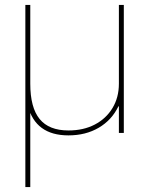

<svg xmlns="http://www.w3.org/2000/svg" viewBox="-20 -540 592 780"><path d="M83 220V-520H103V-200Q103 -103 141 -56.5Q179 -10 258 -10Q319 -10 365 -34Q411 -58 437 -101Q463 -144 463 -200V-520H483V0H463V-108H461Q434 -52 381 -21Q328 10 258 10Q124 10 93 -111H103V220Z"/></svg>

Font: M PLUS 1 Thin Thin
Style: Regular
Weight: 250
Version: Version 1.001